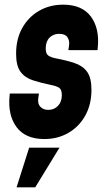

<svg xmlns="http://www.w3.org/2000/svg" viewBox="-20 -583 460 823"><path d="M170 13Q89 13 51 -38.2Q13 -89.5 21 -172L22 -182H147L144 -162Q140.5 -137.5 153.5 -124.8Q166.5 -112 187 -112Q212 -112 228.5 -129.2Q245 -146.5 245 -175.5Q245 -199 233.8 -206.5Q222.5 -214 202 -218Q156.5 -227.5 122 -238.5Q87.5 -249.5 68.2 -275Q49 -300.5 49 -353Q49 -416 75.5 -463.2Q102 -510.5 147.8 -536.8Q193.5 -563 250.5 -563Q332 -563 369.8 -511.8Q407.5 -460.5 399 -378L398 -368H273L276 -388Q279 -408.5 269.2 -423.2Q259.5 -438 234 -438Q208.5 -438 192.2 -421.5Q176 -405 176 -375.5Q176 -352 187.5 -344.5Q199 -337 219 -333Q266 -324 300.2 -312.5Q334.5 -301 353.2 -275.5Q372 -250 372 -198Q372 -135 345.5 -87.5Q319 -40 273.2 -13.5Q227.5 13 170 13ZM51 220 105 50H235L131 220Z"/></svg>

Font: Mohave
Style: Bold Italic
Weight: 700
Italic angle: -8°
Designer: Gumpita Rahayu
Foundry: Tokotype
Version: Version 2.003; ttfautohint (v1.8.3)